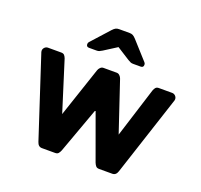

<svg xmlns="http://www.w3.org/2000/svg" viewBox="-128 -890 1086 1035"><g transform="rotate(20 415.0 -372.5)"><path d="M667 -496 577 -210 481 -496C479 -502 475.5 -507.5 470.5 -512.5C465.5 -517.5 459.7 -520 453 -520H377C370.3 -520 364.5 -517.5 359.5 -512.5C354.5 -507.5 351 -502 349 -496L253 -210L163 -496C160.3 -503.3 157 -509.2 153 -513.5C149 -517.8 143 -520 135 -520H59C51.7 -520 45.3 -517.3 40 -512C34.7 -506.7 32 -500.3 32 -493C32 -490.3 32.3 -488 33 -486L184 -25C189.3 -8.3 199 0 213 0H289C297 0 303 -2.2 307 -6.5C311 -10.8 314.7 -17 318 -25L415 -292L512 -25C515.3 -17 519 -10.8 523 -6.5C527 -2.2 533 0 541 0H617C631 0 640.7 -8.3 646 -25L797 -486C797.7 -488 798 -490.3 798 -493C798 -500.3 795.3 -506.7 790 -512C784.7 -517.3 778.3 -520 771 -520H695C687 -520 681 -517.8 677 -513.5C673 -509.2 669.7 -503.3 667 -496ZM464 -741C458.7 -743.7 452.3 -745 445 -745H385C377.7 -745 371.3 -743.7 366 -741C360.7 -738.3 354.7 -733.3 348 -726L256 -624C252.7 -620.7 251 -616.3 251 -611C251 -600.3 256.3 -595 267 -595H310C316 -595 321 -595.8 325 -597.5C329 -599.2 334.3 -602 341 -606L415 -653L489 -606C495.7 -602 501 -599.2 505 -597.5C509 -595.8 514 -595 520 -595H563C573.7 -595 579 -600.3 579 -611C579 -616.3 577.3 -620.7 574 -624L482 -726C475.3 -733.3 469.3 -738.3 464 -741Z"/></g></svg>

Font: Rubik
Style: Regular
Weight: 500
Designer: Hubert & Fischer
Foundry: Hubert & Fischer
Version: Version 1.100